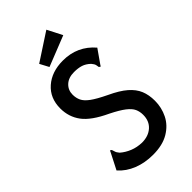

<svg xmlns="http://www.w3.org/2000/svg" viewBox="-248 -866 946 946"><g transform="rotate(-45 225.0 -393.0)"><path d="M219 11Q163 11 116 -7.5Q69 -26 37 -62L80 -146L84 -155L92 -150Q95 -143 97 -134.5Q99 -126 110 -113Q132 -94 160.5 -82.5Q189 -71 223 -70Q268 -70 296 -95Q324 -120 324 -163Q324 -186 315.5 -204.5Q307 -223 282.5 -242Q258 -261 210 -285Q124 -325 90.5 -370Q57 -415 57 -474Q57 -546 106 -589Q155 -632 233 -632Q334 -632 398 -557L349 -487L344 -479L336 -484Q335 -492 333 -500.5Q331 -509 320 -522Q301 -540 280.5 -546.5Q260 -553 232 -553Q193 -553 170.5 -532Q148 -511 148 -479Q148 -456 157 -437Q166 -418 192 -399Q218 -380 270 -355Q326 -329 357 -302Q388 -275 401 -243.5Q414 -212 414 -171Q414 -124 393.5 -82.5Q373 -41 329.5 -15Q286 11 219 11ZM164 -656 139 -703 283 -797 323 -719Z"/></g></svg>

Font: Inconsolata SemiCondensed SemiBold
Style: Regular
Weight: 600
Width: 4
Monospace: yes
Designer: Raph Levien, Cyreal, Brenton Simpson
Foundry: Raph Levien, Cyreal, Google
Version: Version 3.001; ttfautohint (v1.8.2.53-6de2)